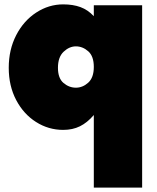

<svg xmlns="http://www.w3.org/2000/svg" viewBox="-20 -588 720 878"><path d="M20 -278Q20 -361 54 -427Q88 -493 145.5 -530.5Q203 -568 269 -568Q314 -568 348 -555.5Q382 -543 409 -514V-564H630V270H409V-62Q379 -27 345.5 -10.5Q312 6 269 6Q202 6 145 -30Q88 -66 54 -130.5Q20 -195 20 -278ZM409 -282Q409 -331 383.5 -353.5Q358 -376 327 -376Q297 -376 271 -351.5Q245 -327 245 -278Q245 -230 270.5 -208.5Q296 -187 327 -187Q358 -187 383.5 -210Q409 -233 409 -282Z"/></svg>

Font: Fz Poppins Black
Style: Regular
Weight: 900
Designer: Ninad Kale (Devanagari), Jonny Pinhorn (Latin)
Foundry: Indian Type Foundry
Version: Vit hóa bi Vntype.Com & FontZin.Com